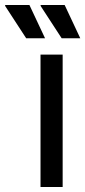

<svg xmlns="http://www.w3.org/2000/svg" viewBox="-92 -743 339 763"><path d="M69 0V-526H157V0ZM153 -591 69 -720 70 -723H165L227 -591ZM12 -591 -72 -720 -71 -723H25L87 -591Z"/></svg>

Font: Archivo SemiBold
Style: Regular
Weight: 400
Version: Version 2.001